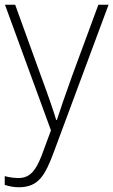

<svg xmlns="http://www.w3.org/2000/svg" viewBox="-20 -550 478 810"><path d="M59 240C144 240 171 188 208 89L438 -530H395L285 -232C255 -149 234 -87 220 -44H217C207 -78 186 -140 153 -229L44 -530H1L195 0L155 108C133 163 110 201 59 201C38 201 18 198 0 193V230C22 237 41 240 59 240Z"/></svg>

Font: Kathrein 35 Thin
Style: Regular
Weight: 250
Designer: Lazydogs Typefoundry, based on Open Sans by Ascender Corporation
Foundry: Lazydogs Typefoundry
Version: Version 1.003;PS 001.003;hotconv 1.0.88;makeotf.lib2.5.64775